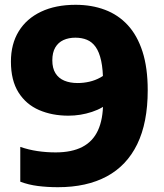

<svg xmlns="http://www.w3.org/2000/svg" viewBox="-20 -770 683 800"><path d="M295 -750Q362 -750 417.2 -729.2Q472.5 -708.5 512.2 -665.5Q552 -622.5 573.8 -555Q595.5 -487.5 595.5 -394Q595.5 -259 551.8 -169.2Q508 -79.5 424.5 -34.8Q341 10 221.5 10Q177.5 10 138 5Q98.5 0 64.5 -13V-158Q99 -146 136 -140.5Q173 -135 212 -135Q279 -135 323 -157.8Q367 -180.5 388.2 -226.8Q409.5 -273 409.5 -343V-424Q409.5 -480 401.5 -516.8Q393.5 -553.5 378.5 -574.5Q363.5 -595.5 342.2 -604.2Q321 -613 294 -613Q266 -613 244.2 -603Q222.5 -593 210.2 -572Q198 -551 198 -518.5Q198 -486 211 -465Q224 -444 247.8 -434Q271.5 -424 303.5 -424Q328 -424 352.2 -429.5Q376.5 -435 398.5 -447.2Q420.5 -459.5 439 -478V-348.5Q411 -319.5 363.2 -303.8Q315.5 -288 265 -288Q197 -288 142.8 -311.5Q88.5 -335 57 -385Q25.5 -435 25.5 -513.5Q25.5 -586.5 58 -639.5Q90.5 -692.5 151 -721.2Q211.5 -750 295 -750Z"/></svg>

Font: Encode Sans Condensed Thin ExtraBold
Style: Regular
Weight: 800
Version: Version 3.002